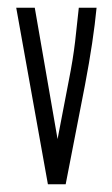

<svg xmlns="http://www.w3.org/2000/svg" viewBox="-20 -477 290 497"><path d="M104 0 22 -457H70L129 -117L158 -268Q169 -323 174.5 -370Q180 -417 184 -457H230Q226 -415 218.5 -365Q211 -315 200 -257L150 0Z"/></svg>

Font: Inconsolata UltraCondensed
Style: Regular
Weight: 400
Width: 1
Monospace: yes
Designer: Raph Levien, Cyreal, Brenton Simpson
Foundry: Raph Levien, Cyreal, Google
Version: Version 3.000; ttfautohint (v1.8.2.53-6de2)